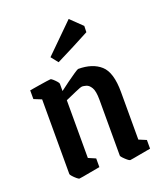

<svg xmlns="http://www.w3.org/2000/svg" viewBox="-130 -775 743 872"><g transform="rotate(-20 241.0 -339.0)"><path d="M103 10Q100 10 91 2.5Q82 -5 74.5 -13.5Q67 -22 67 -25V-386L30 -401V-443Q30 -443 44.5 -445.5Q59 -448 78 -451Q97 -454 113.5 -456.5Q130 -459 134 -459Q137 -459 145 -452Q153 -445 160 -437Q167 -429 167 -425V-390Q184 -403 206.5 -419.5Q229 -436 247 -448Q265 -460 268 -460Q337 -460 376 -425Q415 -390 415 -295V-65L451 -50V-8Q451 -8 437 -5.5Q423 -3 403.5 0.5Q384 4 368 7Q352 10 349 10Q345 10 336 2.5Q327 -5 319 -13.5Q311 -22 311 -25V-295Q311 -337 300.5 -354.5Q290 -372 277 -375.5Q264 -379 258 -379Q250 -379 223.5 -367Q197 -355 171 -344V-65L206 -50V-8Q206 -8 192 -5.5Q178 -3 158.5 0.5Q139 4 123 7Q107 10 103 10ZM195 -519 168 -553 305 -688 361 -634 360 -604Q325 -585 280 -562Q235 -539 195 -519Z"/></g></svg>

Font: Grenze Gotisch Medium
Style: Regular
Weight: 500
Designer: Renata Polastri
Foundry: Omnibus-Type
Version: Version 1.001